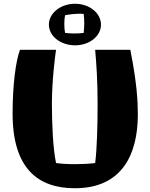

<svg xmlns="http://www.w3.org/2000/svg" viewBox="-20 -977 798 1021"><path d="M713 -365C713 -439 708 -536 673 -712H486C493 -635 499 -544 499 -424C499 -314 496 -185 486 -110C455 -106 417 -104 380 -104C343 -104 306 -106 278 -110C262 -185 256 -315 256 -426C256 -545 273 -681 278 -712H86C64 -653 47 -526 47 -373C47 -83 180 24 378 24C630 24 712 -157 713 -365ZM425 -802C408 -800 392 -799 375 -799C360 -799 343 -800 326 -802C323 -818 322 -834 322 -849C322 -865 323 -881 326 -896C352 -901 379 -904 408 -904C413 -904 418 -903 425 -903C427 -887 428 -871 428 -854C428 -837 427 -819 425 -802ZM517 -846C517 -907 456 -957 379 -957C302 -957 240 -907 240 -846C240 -785 302 -736 379 -736C456 -736 517 -785 517 -846Z"/></svg>

Font: Galindo
Style: Regular
Weight: 400
Designer: Astigmatic (AOETI)
Foundry: Astigmatic (AOETI)
Version: Version 1.000